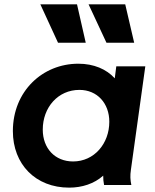

<svg xmlns="http://www.w3.org/2000/svg" viewBox="-20 -848 709 880"><path d="M297 12C356 12 412 -6 453 -43C453 -28 454 -15 457 0H582C577 -24 576 -43 580 -70L646 -544H513L506 -489C468 -531 410 -556 339 -556C175 -556 39 -430 39 -247C39 -95 143 12 297 12ZM165 -828 246 -652H373L333 -828ZM176 -254C176 -356 246 -436 344 -436C426 -436 481 -374 481 -290C481 -190 412 -108 315 -108C232 -108 176 -168 176 -254ZM386 -828 468 -652H595L554 -828Z"/></svg>

Font: Mluvka Bold
Style: Italic
Weight: 700
Italic angle: -8°
Designer: Modified by Jiří Krblich, Original typeface by Gumpita Rahayu
Foundry: Gumpita Rahayu & Jiří Krblich
Version: Version 2.000;Glyphs 3.1.1 (3134)